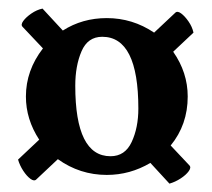

<svg xmlns="http://www.w3.org/2000/svg" viewBox="-20 -528 498 452"><path d="M378.9 -95.7 334 -144.5Q286.1 -116.2 231.4 -116.2Q168 -116.2 116.2 -153.3L65.4 -105.5Q60.5 -100.6 51.8 -106.9Q43 -113.3 34.7 -126Q26.4 -138.7 22.5 -152.3L72.3 -199.2Q41 -247.1 41 -300.8Q41 -362.3 81.1 -414.1L33.2 -464.8Q28.3 -469.7 34.7 -478.5Q41 -487.3 53.7 -496.1Q66.4 -504.9 80.1 -507.8L127.9 -456.1Q173.8 -485.4 231.4 -485.4Q292 -485.4 342.8 -451.2L392.6 -498Q397.5 -502.9 406.2 -496.6Q415 -490.2 423.8 -477.5Q432.6 -464.8 435.5 -451.2L387.7 -406.2Q421.9 -357.4 421.9 -300.8Q421.9 -234.4 381.8 -185.5L425.8 -138.7Q430.7 -133.8 424.3 -125Q418 -116.2 405.3 -107.9Q392.6 -99.6 378.9 -95.7ZM240.2 -160.2Q274.4 -160.2 290 -193.8Q305.7 -227.5 305.7 -272.5Q305.7 -441.4 220.7 -441.4Q186.5 -441.4 171.9 -407.2Q157.2 -373 157.2 -326.2Q157.2 -160.2 240.2 -160.2Z"/></svg>

Font: Crimson Text Bold
Style: Bold
Weight: 700
Designer: Sebastian Kosch
Foundry: Sebastian Kosch
Version: Version 1.10 July 1, 2025